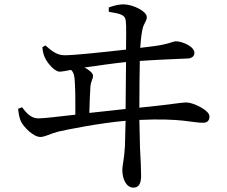

<svg xmlns="http://www.w3.org/2000/svg" viewBox="-20 -800 1040 879"><path d="M253 -472C264 -472 284 -476 305 -480C317 -470 322 -453 323 -415C325 -389 325 -322 325 -275C247 -266 179 -258 155 -258C121 -258 99 -285 81 -309L63 -302C65 -282 68 -261 76 -244C88 -219 132 -173 165 -173C186 -173 210 -188 245 -197C292 -208 439 -237 555 -247L552 -132C549 -71 540 -44 540 -23C540 20 558 59 591 59C615 59 626 41 626 5C626 -21 624 -72 621 -122L618 -251C812 -260 865 -237 910 -238C926 -238 939 -245 939 -267C939 -296 863 -331 834 -331C808 -331 769 -322 618 -307C618 -388 619 -469 620 -521C702 -527 797 -530 835 -532C856 -532 870 -541 870 -558C870 -588 813 -611 785 -611C772 -611 752 -597 679 -588L622 -581C624 -609 626 -635 632 -665C638 -695 652 -701 652 -722C652 -748 592 -778 549 -780C528 -781 503 -775 478 -766V-746C530 -737 553 -734 556 -703C559 -676 557 -629 557 -573C453 -561 318 -547 276 -547C241 -547 216 -567 188 -592L174 -584C175 -565 180 -548 186 -535C199 -508 231 -472 253 -472ZM555 -301 389 -283C390 -331 392 -373 394 -404C396 -428 406 -439 406 -453C406 -466 386 -481 367 -491C423 -499 499 -510 557 -516Z"/></svg>

Font: Source Han Serif CN Medium
Style: Regular
Weight: 500
Designer: Ryoko NISHIZUKA 西塚涼子 (kana & ideographs); Frank Grießhammer (Latin, Greek & Cyrillic); Wenlong ZHANG 张文龙 (bopomofo); San
Foundry: Adobe
Version: Version 2.002;hotconv 1.1.0;makeotfexe 2.6.0